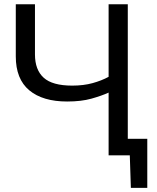

<svg xmlns="http://www.w3.org/2000/svg" viewBox="-20 -733 742 906"><path d="M492.5 0V-296Q459.5 -281 411.5 -267.5Q363.5 -254 297 -254Q181.5 -254 118 -307Q54.5 -360 54.5 -467V-713H145V-476Q145 -403.5 186.2 -366.2Q227.5 -329 320.5 -329Q374.5 -329 417 -340.8Q459.5 -352.5 492.5 -370.5V-713H583V-78H675V153.5H597.5L592.5 0Z"/></svg>

Font: Commissioner
Style: Regular
Weight: 400
Designer: Kostas Bartsokas
Foundry: Kostas Bartsokas
Version: Version 1.000; ttfautohint (v1.8.3)